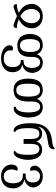

<svg xmlns="http://www.w3.org/2000/svg" viewBox="1288 -2100 1064 3680"><g transform="rotate(90 1820.0 -260.0)"><path d="M108 12Q84 12 71.5 -3Q59 -18 58 -51Q92 -51 116 -54Q140 -57 164.5 -65Q189 -73 225 -88Q167 -119 129 -156.5Q91 -194 73 -239.5Q55 -285 55 -340Q55 -394 83.5 -441.5Q112 -489 164.5 -518.5Q217 -548 290 -548Q364 -548 416 -519Q468 -490 495 -442.5Q522 -395 522 -340Q522 -284 503.5 -238Q485 -192 447 -155Q409 -118 351 -88Q391 -72 416 -64Q441 -56 464 -53.5Q487 -51 519 -51Q518 -31 513 -17Q508 -3 497.5 4.5Q487 12 469 12Q454 12 423.5 2Q393 -8 357 -23.5Q321 -39 288 -54Q255 -38 219 -23Q183 -8 153.5 2Q124 12 108 12ZM288 -119Q357 -154 391 -210Q425 -266 425 -339Q425 -378 408.5 -414Q392 -450 361.5 -473Q331 -496 288 -496Q246 -496 215.5 -472.5Q185 -449 168.5 -413Q152 -377 152 -339Q152 -290 167 -248.5Q182 -207 212.5 -174.5Q243 -142 288 -119Z M1103 252Q1048 252 1001 239.5Q954 227 920 204.5Q886 182 867 152.5Q848 123 848 90Q848 67 856.5 52Q865 37 878.5 29.5Q892 22 908 22Q919 22 929 25.5Q939 29 949 35Q947 45 946 55.5Q945 66 945 77Q945 108 962 136.5Q979 165 1013.5 182.5Q1048 200 1102 200Q1159 200 1195.5 178.5Q1232 157 1249.5 119.5Q1267 82 1267 33Q1267 -15 1253.5 -50.5Q1240 -86 1215 -106Q1190 -126 1155 -126H1130V-180H1155Q1198 -180 1226 -199Q1254 -218 1268 -254Q1282 -290 1282 -341Q1282 -387 1270.5 -422Q1259 -457 1234.5 -477Q1210 -497 1171 -497Q1124 -497 1097.5 -459.5Q1071 -422 1071 -341V-302Q1071 -190 1017 -125Q963 -60 850 -60Q778 -60 729.5 -90.5Q681 -121 656.5 -175.5Q632 -230 632 -301Q632 -378 656 -433Q680 -488 729 -518Q778 -548 852 -548Q890 -548 924 -533.5Q958 -519 983 -494Q1008 -469 1018 -438H1022Q1037 -485 1078.5 -516.5Q1120 -548 1175 -548Q1242 -548 1286.5 -518.5Q1331 -489 1354 -442.5Q1377 -396 1377 -346Q1377 -297 1358.5 -258Q1340 -219 1306 -193Q1272 -167 1226 -156V-151Q1295 -141 1329.5 -90.5Q1364 -40 1364 34Q1364 84 1345 124Q1326 164 1291 192.5Q1256 221 1208 236.5Q1160 252 1103 252ZM852 -112Q891 -112 915.5 -129Q940 -146 953.5 -174Q967 -202 972 -235.5Q977 -269 977 -302Q977 -355 967 -399Q957 -443 930 -469.5Q903 -496 852 -496Q783 -496 756 -442.5Q729 -389 729 -301Q729 -245 740.5 -202.5Q752 -160 779 -136Q806 -112 852 -112Z M1705 12Q1596 12 1541.5 -60.5Q1487 -133 1487 -269Q1487 -408 1541 -478Q1595 -548 1707 -548Q1745 -548 1779.5 -534Q1814 -520 1839 -495.5Q1864 -471 1874 -440H1878Q1893 -487 1936.5 -517.5Q1980 -548 2030 -548Q2097 -548 2141.5 -516Q2186 -484 2209 -421Q2232 -358 2232 -264Q2232 -217 2220 -168.5Q2208 -120 2186 -79.5Q2164 -39 2132 -14.5Q2100 10 2061 10Q2039 10 2031.5 0Q2024 -10 2024 -30Q2060 -33 2084.5 -61.5Q2109 -90 2122 -142.5Q2135 -195 2135 -269Q2135 -331 2126 -382.5Q2117 -434 2093.5 -465.5Q2070 -497 2026 -497Q1979 -497 1952.5 -458.5Q1926 -420 1926 -332V-270Q1926 -128 1872 -58Q1818 12 1705 12ZM1707 -40Q1759 -40 1785.5 -71Q1812 -102 1822 -154.5Q1832 -207 1832 -270Q1832 -339 1822 -389.5Q1812 -440 1785 -468Q1758 -496 1707 -496Q1661 -496 1634 -470.5Q1607 -445 1595.5 -394.5Q1584 -344 1584 -269Q1584 -193 1595.5 -142Q1607 -91 1634 -65.5Q1661 -40 1707 -40Z M2481 10Q2447 10 2420.5 -15Q2394 -40 2377 -81.5Q2360 -123 2351 -174Q2342 -225 2342 -277V-340Q2342 -415 2359 -480.5Q2376 -546 2413 -596.5Q2450 -647 2508.5 -679.5Q2567 -712 2650 -722Q2685 -726 2719 -731Q2753 -736 2778 -745.5Q2803 -755 2810 -772H2842Q2841 -717 2816.5 -691Q2792 -665 2749 -655.5Q2706 -646 2646 -638Q2576 -629 2527 -607.5Q2478 -586 2448.5 -551Q2419 -516 2407 -465H2410Q2433 -500 2468 -518Q2503 -536 2541 -536Q2579 -536 2609 -522Q2639 -508 2659.5 -483.5Q2680 -459 2690 -428H2694Q2703 -459 2723.5 -483.5Q2744 -508 2774.5 -522Q2805 -536 2843 -536Q2917 -536 2961 -498Q3005 -460 3024.5 -398.5Q3044 -337 3044 -267Q3044 -218 3034.5 -169Q3025 -120 3006.5 -79.5Q2988 -39 2962 -14.5Q2936 10 2902 10Q2889 10 2880.5 2Q2872 -6 2872 -17Q2899 -30 2915.5 -60Q2932 -90 2939.5 -141Q2947 -192 2947 -267Q2947 -333 2937 -381.5Q2927 -430 2902.5 -456Q2878 -482 2836 -482Q2781 -482 2759.5 -440Q2738 -398 2738 -305V-180H2644V-305Q2644 -398 2623 -440Q2602 -482 2548 -482Q2498 -482 2474 -452Q2450 -422 2443 -373Q2436 -324 2436 -267Q2436 -192 2444 -141Q2452 -90 2468.5 -60Q2485 -30 2511 -17Q2511 -6 2502.5 2Q2494 10 2481 10Z M3359 252Q3291 252 3240 225.5Q3189 199 3161.5 152.5Q3134 106 3134 45Q3134 14 3145.5 -11.5Q3157 -37 3175.5 -52.5Q3194 -68 3215 -68Q3225 -68 3235 -65Q3245 -62 3255 -55Q3242 -33 3235 -5.5Q3228 22 3228 54Q3228 91 3242 124.5Q3256 158 3284.5 179Q3313 200 3358 200Q3405 200 3434.5 178Q3464 156 3478.5 116.5Q3493 77 3493 23Q3493 -40 3476.5 -82Q3460 -124 3428 -145Q3396 -166 3351 -166H3306V-220H3351Q3394 -220 3422 -238Q3450 -256 3464 -288Q3478 -320 3478 -361Q3478 -397 3464.5 -427.5Q3451 -458 3424.5 -477Q3398 -496 3359 -496Q3324 -496 3298 -481Q3272 -466 3258 -440.5Q3244 -415 3244 -383Q3244 -364 3246.5 -349Q3249 -334 3258 -313Q3249 -309 3241 -307Q3233 -305 3225 -305Q3196 -305 3175.5 -331.5Q3155 -358 3155 -396Q3155 -435 3182.5 -469.5Q3210 -504 3256.5 -526Q3303 -548 3359 -548Q3431 -548 3478.5 -519Q3526 -490 3549.5 -448Q3573 -406 3573 -366Q3573 -307 3532 -260.5Q3491 -214 3422 -197V-192Q3468 -186 3506 -159Q3544 -132 3567 -86Q3590 -40 3590 24Q3590 78 3573 120Q3556 162 3524.5 191.5Q3493 221 3451 236.5Q3409 252 3359 252Z"/></g></svg>

Font: Noto Serif Georgian
Style: Regular
Weight: 400
Designer: Monotype Design Team, Akaki Razmadze
Foundry: Google LLC
Version: Version 2.002